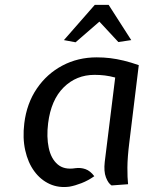

<svg xmlns="http://www.w3.org/2000/svg" viewBox="-20 -763 605 790"><path d="M266 5Q221.5 11 184.2 -6Q147 -23 121 -58.5Q95 -94 83.8 -144.5Q72.5 -195 80 -256Q90 -337.5 131.5 -398.5Q173 -459.5 236.8 -493.2Q300.5 -527 378 -527Q406 -527 433.2 -523.8Q460.5 -520.5 489.2 -513.5Q518 -506.5 551 -495L512 -176Q504.5 -116 504.2 -73.8Q504 -31.5 507 -5L439 0Q425 -9 415.8 -33.5Q406.5 -58 411 -97L454 -444Q431.5 -450 411.5 -452.5Q391.5 -455 369 -455Q294 -455 242 -403.5Q190 -352 178 -256Q171 -199.5 180.5 -154.8Q190 -110 217 -86.8Q244 -63.5 290 -71Q312 -74 331.8 -67Q351.5 -60 368 -38Q342.5 -20 315.5 -9.5Q288.5 1 266 5ZM291 -589 243 -598 370 -743H427L520 -598L467 -590L389 -674Z"/></svg>

Font: Expletus Sans
Style: Italic
Weight: 400
Italic angle: -7°
Designer: Jasper de Waard
Foundry: Designtown
Version: Version 7.500